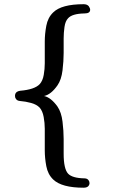

<svg xmlns="http://www.w3.org/2000/svg" viewBox="-20 -770 540 913"><path d="M76.2 -289.6Q61.5 -290.5 55.7 -299.8Q51.3 -305.2 51.3 -314Q51.3 -316.4 51.8 -319.8Q54.7 -335.4 75.7 -338.4Q145 -344.2 168.9 -370.1Q183.1 -385.7 188 -413.8Q192.9 -441.9 192.9 -469.2V-572.8Q192.9 -608.4 200.2 -647.5Q207.5 -686.5 232.9 -710.9Q272.5 -750 377.9 -750Q394 -750 401.9 -740.7Q408.7 -731 408.7 -723.6Q408.7 -706.1 381.8 -706.1Q323.2 -705.1 303.7 -683.1Q290.5 -669.4 286.6 -641.4Q282.7 -613.3 282.7 -587.9V-518.1Q282.7 -480 277.3 -435.5Q272 -391.1 253.4 -364.3Q222.7 -320.3 189.5 -313.5Q222.2 -306.6 253.4 -263.2Q272 -235.8 277.3 -191.7Q282.7 -147.5 282.7 -108.9V-39.1Q282.7 32.7 303.7 55.7Q323.7 77.1 381.8 78.1Q398.4 78.1 404.3 92.8Q405.8 97.2 405.8 101.1Q405.8 107.4 400.9 114.3Q393.6 122.6 377.9 122.6Q273.4 122.6 232.9 83.5Q207.5 59.1 200.2 20.3Q192.9 -18.6 192.9 -54.7V-157.7Q192.9 -185.1 187.7 -213.6Q182.6 -242.2 168.5 -258.3Q153.8 -273.4 127.7 -280.5Q101.6 -287.6 76.2 -289.6Z"/></svg>

Font: Caudex
Style: Bold
Weight: 700
Version: Version 1.01